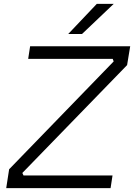

<svg xmlns="http://www.w3.org/2000/svg" viewBox="-20 -968 697 988"><path d="M12 0 27 -97 565 -652 560 -665H125L135 -730H650L634 -633L95 -78L101 -65H559L549 0ZM331 -793 478 -948H565L402 -793Z"/></svg>

Font: Sora Light
Style: Italic
Weight: 300
Designer: Jonathan Barnbrook, Juli√°n Moncada
Version: Version 1.000